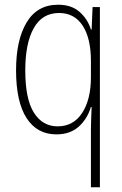

<svg xmlns="http://www.w3.org/2000/svg" viewBox="-20 -559 518 813"><path d="M365 -14Q365 -30 366 -56Q367 -82 368 -106H365Q349 -54 312.5 -22Q276 10 219 10Q137 10 92.5 -59Q48 -128 48 -261Q48 -390 93 -464.5Q138 -539 226 -539Q282 -539 316.5 -509Q351 -479 365 -434H368L372 -529H403V234H365ZM224 -24Q291 -24 328 -81Q365 -138 365 -232V-301Q365 -397 330 -450.5Q295 -504 230 -504Q159 -504 123 -440Q87 -376 87 -261Q87 -140 123.5 -82Q160 -24 224 -24Z"/></svg>

Font: Noto Sans Lao Looped Condensed ExtraLight
Style: Regular
Weight: 200
Width: 3
Designer: Mark Frömberg, Ben Mitchell
Foundry: The Fontpad Ltd
Version: Version 1.002; ttfautohint (v1.8.4.7-5d5b)